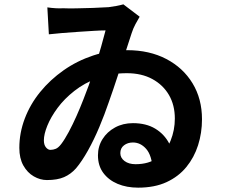

<svg xmlns="http://www.w3.org/2000/svg" viewBox="-20 -808 1040 884"><path d="M198 -774Q219 -771 238 -770Q257 -769 270 -770Q290 -769 328 -769.5Q366 -770 408 -771.5Q450 -773 480 -775Q497 -777 515.5 -780.5Q534 -784 548 -788L623 -731Q614 -716 603.5 -696.5Q593 -677 586 -655Q576 -624 559 -572Q542 -520 522 -458.5Q502 -397 481 -338Q462 -282 437.5 -223.5Q413 -165 385 -115Q357 -65 330 -33Q306 -6 275 7.5Q244 21 196 21Q165 21 135.5 4Q106 -13 87.5 -46Q69 -79 69 -127Q69 -196 94 -262Q119 -328 165 -384.5Q211 -441 273 -484.5Q335 -528 409 -552.5Q483 -577 565 -577Q668 -577 745.5 -536.5Q823 -496 866.5 -424.5Q910 -353 910 -259Q910 -196 892 -139.5Q874 -83 838 -39Q802 5 747 30.5Q692 56 616 56Q563 56 521.5 38.5Q480 21 455.5 -12Q431 -45 431 -93Q431 -134 452 -167.5Q473 -201 509.5 -221Q546 -241 592 -241Q653 -241 695 -215.5Q737 -190 759.5 -146.5Q782 -103 784 -49L683 -28Q679 -93 653 -122.5Q627 -152 592 -152Q568 -152 551 -139Q534 -126 534 -103Q534 -81 553.5 -66.5Q573 -52 604 -52Q666 -52 706 -82Q746 -112 765.5 -160.5Q785 -209 785 -262Q785 -324 758 -370.5Q731 -417 681.5 -444Q632 -471 564 -471Q490 -471 429.5 -448.5Q369 -426 322.5 -389.5Q276 -353 245 -311Q214 -269 198 -229.5Q182 -190 182 -162Q182 -141 191.5 -129.5Q201 -118 212 -118Q225 -118 237 -123Q249 -128 262 -145Q278 -166 296.5 -200.5Q315 -235 332.5 -274.5Q350 -314 364.5 -351.5Q379 -389 389 -416Q404 -460 419 -506Q434 -552 446 -594.5Q458 -637 466 -668Q445 -668 412.5 -666Q380 -664 341.5 -661.5Q303 -659 267 -656Q231 -653 205 -650Z"/></svg>

Font: Noto Sans JP Thin
Style: Bold
Weight: 700
Version: Version 2.004-H2;hotconv 1.0.118;makeotfexe 2.5.65603